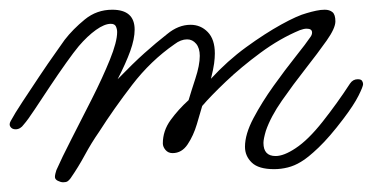

<svg xmlns="http://www.w3.org/2000/svg" viewBox="-32 -357 767 395"><path d="M98 18Q93 18 87 15Q81 12 81 7Q81 4 82 0Q83 -4 84 -7Q95 -32 115 -71Q135 -110 157 -153.5Q179 -197 194 -234Q209 -271 209 -291Q209 -297 206.5 -302.5Q204 -308 196 -308Q183 -308 165.5 -295.5Q148 -283 130 -262Q120 -250 104 -227.5Q88 -205 71 -179.5Q54 -154 39.5 -132Q25 -110 17 -101Q10 -91 0 -91Q-7 -91 -10.5 -96Q-14 -101 -10 -108Q-2 -123 14.5 -148Q31 -173 49 -200Q67 -227 82 -248Q97 -269 101 -275Q118 -297 142.5 -317Q167 -337 199 -337Q245 -337 245 -296Q245 -277 236 -252Q227 -227 210 -194Q242 -227 265.5 -248Q289 -269 312 -287Q335 -306 360 -306Q381 -306 395.5 -291Q410 -276 410 -247Q410 -238 408.5 -226.5Q407 -215 402 -195Q436 -232 474.5 -260Q513 -288 546.5 -306.5Q580 -325 599 -330Q609 -333 618.5 -335Q628 -337 636 -337Q646 -337 652 -332Q658 -327 658 -313Q658 -299 640 -273.5Q622 -248 596.5 -215.5Q571 -183 548 -150Q525 -117 515 -88Q510 -71 510 -63Q510 -36 535 -36Q552 -36 576 -52Q602 -69 632 -107Q662 -145 688 -185Q694 -194 704 -194Q711 -194 713 -190.5Q715 -187 715 -184Q715 -179 705.5 -160Q696 -141 674 -112Q646 -75 623.5 -53.5Q601 -32 587 -24Q574 -16 560 -12.5Q546 -9 532 -9Q500 -9 486 -22.5Q472 -36 472 -55Q472 -81 489.5 -114Q507 -147 531 -180.5Q555 -214 576.5 -241Q598 -268 606 -280Q610 -285 610 -290Q610 -298 599 -298Q593 -298 585 -295Q544 -278 504 -248.5Q464 -219 432.5 -189Q401 -159 384 -139Q380 -125 373 -101.5Q366 -78 354 -60Q342 -42 323 -42Q314 -42 308.5 -48.5Q303 -55 303 -62Q303 -88 319 -110Q335 -132 356 -151Q361 -168 370 -195.5Q379 -223 379 -242Q379 -258 371.5 -267Q364 -276 353 -276Q340 -276 327 -266Q278 -232 240 -182.5Q202 -133 172 -86Q156 -63 142.5 -38Q129 -13 113 10Q110 14 107 16Q104 18 98 18Z"/></svg>

Font: Ms Madi
Style: Regular
Weight: 400
Designer: Robert E. Leuschke
Foundry: Robert E. Leuschke
Version: Version 1.010; ttfautohint (v1.8.3)